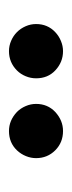

<svg xmlns="http://www.w3.org/2000/svg" viewBox="115 -850 162 432"><g transform="rotate(-90 196.0 -634.0)"><path d="M73.7 -590.8Q56.2 -608.4 56.2 -633.8Q56.2 -645.5 60.8 -656.7Q65.4 -668 73.7 -676.8Q90.8 -694.8 117.2 -694.8Q141.1 -694.8 160.2 -676.8Q168.5 -668.5 173.3 -657.2Q178.2 -646 178.2 -633.8Q178.2 -607.9 160.2 -590.8Q141.1 -573.2 117.2 -573.2Q91.3 -573.2 73.7 -590.8ZM253.4 -590.8Q235.8 -607.4 235.8 -633.8Q235.8 -646 240.5 -657.2Q245.1 -668.5 253.4 -676.8Q271.5 -694.8 296.9 -694.8Q309.1 -694.8 320.3 -689.9Q331.5 -685.1 339.8 -676.8Q348.1 -668.5 353 -657.2Q357.9 -646 357.9 -633.8Q357.9 -607.9 339.8 -590.8Q331.1 -582.5 319.8 -577.9Q308.6 -573.2 296.9 -573.2Q272 -573.2 253.4 -590.8Z"/></g></svg>

Font: Pattaya
Style: Regular
Weight: 400
Designer: Pablo Impallari / Thai characters Designed by Thanarat Vachiruckul and Suppakit Chalermlarp
Foundry: Pablo Impallari
Version: Version 1.007;September 16, 2023;FontCreator 15.0.0.2934 64-